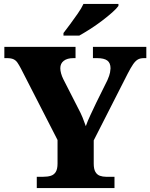

<svg xmlns="http://www.w3.org/2000/svg" viewBox="-20 -951 761 971"><path d="M166 0V-57H199Q221 -57 237 -62Q253 -67 262 -81.5Q271 -96 271 -124V-243L86 -604Q76 -623 68 -634.5Q60 -646 48 -651.5Q36 -657 15 -657H2V-714H362V-657H351Q320 -657 302.5 -643.5Q285 -630 285 -606Q285 -594 289 -579.5Q293 -565 300 -551L374 -406Q389 -378 397.5 -357Q406 -336 414 -313Q423 -339 437.5 -369.5Q452 -400 467 -432L523 -545Q534 -570 536.5 -584.5Q539 -599 539 -605Q539 -633 522.5 -645Q506 -657 471 -657H450V-714H720V-657H708Q689 -657 677 -650Q665 -643 653.5 -626.5Q642 -610 626 -579L454 -241V-124Q454 -96 462.5 -81.5Q471 -67 485.5 -62Q500 -57 516 -57H559V0ZM301 -784Q316 -803 335 -829Q354 -855 373 -882Q392 -909 402 -931H579V-921Q570 -908 547.5 -888Q525 -868 496 -846Q467 -824 436.5 -804.5Q406 -785 381 -771H301Z"/></svg>

Font: Noto Serif Hebrew ExtraBold
Style: Regular
Weight: 800
Version: Version 2.003